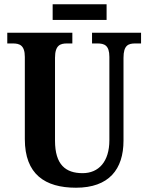

<svg xmlns="http://www.w3.org/2000/svg" viewBox="-20 -867 693 897"><path d="M226 -774H478V-847H226ZM335 10C489 10 557 -76 557 -210V-597C557 -656 580 -664 612 -664H639V-714H410V-664H435C467 -664 491 -656 491 -601V-212C491 -112 441 -58 366 -58C287 -58 237 -97 237 -210V-597C237 -656 262 -664 293 -664H318V-714H14V-664H40C71 -664 96 -656 96 -601V-217C96 -53 190 10 335 10Z"/></svg>

Font: Noto Serif Armenian Condensed
Style: Bold
Weight: 700
Width: 3
Designer: Monotype Design Team
Foundry: Monotype Imaging Inc.
Version: Version 2.008